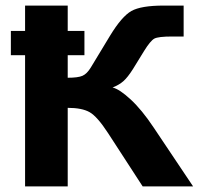

<svg xmlns="http://www.w3.org/2000/svg" viewBox="-20 -669 713 689"><path d="M283 -471V-558H223V-649H70V-558H19V-471H70V0H223V-282C257 -282 283.2 -276.8 301.5 -266.5C319.8 -256.2 342 -231 368 -191L492 0H673L531 -212C503 -254 475.7 -287.3 449 -312C422.3 -336.7 400.7 -351 384 -355C399.3 -361 412.2 -368.5 422.5 -377.5C432.8 -386.5 444.3 -401 457 -421L497 -486C512.3 -510.7 524.7 -525.5 534 -530.5C543.3 -535.5 564.7 -538 598 -538H639V-649H568C513.3 -649 474.5 -642.5 451.5 -629.5C428.5 -616.5 403 -587 375 -541L306 -427C296.7 -411.7 286.7 -401.7 276 -397C265.3 -392.3 247.7 -390 223 -390V-471Z"/></svg>

Font: Play
Style: Bold
Weight: 700
Designer: Jonas Hecksher
Foundry: Jonas Hecksher, Playtypeª, e-types AS
Version: Version 1.002